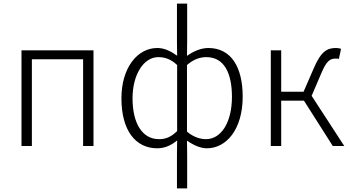

<svg xmlns="http://www.w3.org/2000/svg" viewBox="-20 -815 1960 1072"><path d="M100 0H158V-484H444V0H502V-534H100Z M968 237H1025V49L1024 -30C1062 -3 1101 13 1135 13C1244 13 1335 -93 1335 -275C1335 -440 1271 -547 1143 -547C1103 -547 1060 -529 1024 -503L1025 -583V-795H968V-583L969 -504C935 -528 900 -547 858 -547C748 -547 658 -438 658 -266C658 -86 737 13 858 13C903 13 939 -6 969 -31L968 49ZM868 -38C773 -38 720 -128 720 -266C720 -397 781 -496 864 -496C900 -496 934 -485 969 -452V-83C934 -49 904 -38 868 -38ZM1130 -38C1102 -38 1063 -47 1024 -80V-452C1063 -486 1100 -496 1132 -496C1234 -496 1275 -403 1275 -274C1275 -132 1215 -38 1130 -38Z M1492 0H1550V-253H1677L1838 0H1902L1720 -280L1774 -406C1804 -479 1826 -488 1855 -488C1863 -488 1866 -488 1872 -486L1884 -542C1878 -545 1867 -547 1857 -547C1808 -547 1773 -531 1731 -432L1675 -303H1550V-534H1492Z"/></svg>

Font: Noto Sans CJK SC Light
Style: Regular
Weight: 300
Designer: Ryoko NISHIZUKA 西塚涼子 (kana, bopomofo & ideographs); Paul D. Hunt (Latin, Greek & Cyrillic); Sandoll Communications 산돌커뮤니
Foundry: Adobe
Version: Version 2.004;hotconv 1.0.118;makeotfexe 2.5.65603